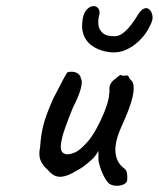

<svg xmlns="http://www.w3.org/2000/svg" viewBox="-20 -605 522 631"><path d="M338 -2Q328 -12 319.5 -29.5Q311 -47 305 -70Q303 -78 303.5 -90.5Q304 -103 303 -109Q300 -102 293.5 -93.5Q287 -85 281 -80Q277 -76 263 -64.5Q249 -53 235 -46Q202 -25 179 -24Q156 -23 137 -47Q121 -60 113.5 -77.5Q106 -95 112 -123Q114 -158 122 -191.5Q130 -225 155 -281Q176 -322 187 -342.5Q198 -363 201 -367Q216 -372 230 -366.5Q244 -361 246 -347Q252 -337 245 -312Q238 -287 220 -252Q206 -218 194 -184.5Q182 -151 180 -128Q178 -105 192 -100Q201 -95 221.5 -102Q242 -109 269 -140.5Q296 -172 323 -237Q331 -257 335 -272.5Q339 -288 340 -307Q338 -319 343.5 -329.5Q349 -340 361 -347Q365 -352 372 -356.5Q379 -361 381 -356L397 -357Q401 -358 403.5 -351.5Q406 -345 411 -341Q422 -332 418.5 -302Q415 -272 392 -218Q373 -177 366.5 -156Q360 -135 359 -115Q359 -97 364.5 -82Q370 -67 385 -54Q396 -47 397.5 -35.5Q399 -24 398 -12Q396 -3 385 1.5Q374 6 361 5.5Q348 5 338 -2ZM345 -433Q313 -436 289.5 -450Q266 -464 256 -487.5Q246 -511 252 -544Q256 -565 266.5 -575Q277 -585 287.5 -585Q298 -585 304 -576Q310 -567 305 -550Q302 -539 303.5 -523.5Q305 -508 317.5 -496.5Q330 -485 360 -486Q373 -487 386.5 -498Q400 -509 411 -523.5Q422 -538 428 -548Q441 -571 451.5 -576Q462 -581 469.5 -575Q477 -569 480 -558Q483 -547 480 -538Q477 -526 466 -507Q455 -488 437 -470.5Q419 -453 395.5 -442Q372 -431 345 -433Z"/></svg>

Font: Caveat Medium
Style: Regular
Weight: 500
Designer: Pablo Impallari
Foundry: Pablo Impallari
Version: Version 2.000